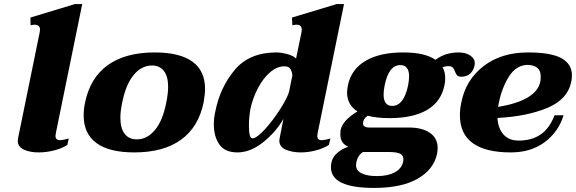

<svg xmlns="http://www.w3.org/2000/svg" viewBox="-20 -737 2823 941"><path d="M67 -48Q67 -52 69 -62L175 -581Q176 -585 176 -592Q176 -616 149 -616Q143 -616 130 -613L129 -651L347 -717H383L254 -86Q252 -74 252 -71Q252 -50 274 -50Q282 -50 295.5 -53Q309 -56 317 -58L310 -27Q285 -10 246 0Q207 10 169 10Q128 10 97.5 -3.5Q67 -17 67 -48Z M390 -171Q390 -203 397 -235Q422 -356 508.5 -418Q595 -480 738 -480Q861 -480 923 -435Q985 -390 985 -301Q985 -277 978 -235Q953 -114 867 -52Q781 10 638 10Q515 10 452.5 -36Q390 -82 390 -171ZM795 -235Q804 -279 804 -311Q804 -363 783 -389.5Q762 -416 725 -416Q674 -416 635.5 -370Q597 -324 579 -235Q570 -193 570 -160Q570 -108 591 -81Q612 -54 651 -54Q701 -54 739.5 -100Q778 -146 795 -235Z M1028 -128Q1028 -160 1036 -194Q1059 -309 1130.5 -394.5Q1202 -480 1335 -480Q1357 -480 1386.5 -472.5Q1416 -465 1431 -450L1458 -581Q1459 -585 1459 -592Q1459 -616 1433 -616Q1426 -616 1413 -613L1411 -651L1630 -717H1666L1537 -86Q1535 -74 1535 -71Q1535 -50 1556 -50Q1565 -50 1578 -53Q1591 -56 1599 -58L1592 -27Q1566 -10 1528.5 0Q1491 10 1454 10Q1412 10 1380.5 -3.5Q1349 -17 1349 -48Q1349 -52 1351 -62L1369 -154Q1330 -87 1268 -38.5Q1206 10 1144 10Q1082 10 1055 -29Q1028 -68 1028 -128ZM1397 -289 1413 -368Q1410 -391 1401.5 -401.5Q1393 -412 1374 -412Q1338 -412 1304 -383Q1270 -354 1244.5 -305.5Q1219 -257 1207 -202Q1200 -160 1200 -120Q1200 -59 1217 -59Q1238 -59 1278 -103Q1318 -147 1354 -203.5Q1390 -260 1397 -289Z M2307 -427Q2307 -420 2306 -417Q2301 -391 2284 -376Q2267 -361 2242 -361Q2227 -361 2221 -367Q2215 -373 2210 -386Q2205 -400 2198.5 -406.5Q2192 -413 2175 -413Q2167 -413 2149 -408Q2162 -385 2162 -354Q2162 -335 2158 -318Q2142 -239 2073.5 -198.5Q2005 -158 1889 -158Q1826 -158 1782 -170Q1759 -153 1759 -133Q1759 -112 1790 -112H1984Q2049 -112 2087 -86Q2125 -60 2125 -11Q2125 2 2122 17Q2106 93 2027.5 138.5Q1949 184 1813 184Q1602 184 1602 83Q1602 44 1625.5 19.5Q1649 -5 1687 -18Q1648 -34 1648 -78Q1648 -92 1649 -99Q1659 -147 1732 -191Q1681 -223 1681 -284Q1681 -294 1685 -318Q1701 -397 1771 -438.5Q1841 -480 1956 -480Q2063 -480 2114 -444Q2144 -465 2171.5 -472.5Q2199 -480 2228 -480Q2262 -480 2284.5 -465Q2307 -450 2307 -427ZM1985 -362Q1985 -418 1942 -418Q1885 -418 1865 -318Q1860 -291 1860 -274Q1860 -218 1902 -218Q1959 -218 1980 -318Q1985 -345 1985 -362ZM1759 8Q1733 24 1726 61Q1725 65 1725 73Q1725 99 1752.5 112.5Q1780 126 1827 126Q1881 126 1915 107.5Q1949 89 1956 55Q1957 50 1957 43Q1957 24 1940.5 16Q1924 8 1885 8Z M2418 -159Q2421 -108 2447.5 -78Q2474 -48 2522 -48Q2585 -48 2628.5 -77Q2672 -106 2698 -172H2742Q2718 -92 2650.5 -41Q2583 10 2483 10Q2360 10 2297 -35.5Q2234 -81 2234 -172Q2234 -203 2241 -235Q2263 -346 2350 -413Q2437 -480 2568 -480Q2681 -480 2732 -451.5Q2783 -423 2783 -368Q2783 -354 2780 -337Q2762 -249 2661 -207.5Q2560 -166 2418 -159ZM2630 -363Q2630 -416 2568 -419Q2511 -419 2475.5 -363.5Q2440 -308 2425 -234Q2423 -227 2421 -213Q2608 -244 2628 -336Q2630 -346 2630 -363Z"/></svg>

Font: Taviraj ExtraBold
Style: Italic
Weight: 800
Italic angle: -12°
Designer: Katatrad Team
Foundry: CadsonDemak
Version: Version 1.001